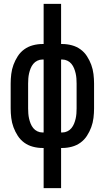

<svg xmlns="http://www.w3.org/2000/svg" viewBox="-20 -755 540 990"><path d="M205 215V8H198Q174 8 149.5 1.5Q125 -5 105 -19.5Q85 -34 71.5 -55Q58 -76 49.5 -99Q41 -122 38 -147Q35 -172 35 -196V-324Q35 -348 38 -373Q41 -398 49.5 -421Q58 -444 71.5 -465Q85 -486 105 -500.5Q125 -515 149.5 -521.5Q174 -528 198 -528H205V-735H295V-528H302Q326 -528 350.5 -521.5Q375 -515 395 -500.5Q415 -486 428.5 -465Q442 -444 450.5 -421Q459 -398 462 -373Q465 -348 465 -324V-196Q465 -172 462 -147Q459 -122 450.5 -99Q442 -76 428.5 -55Q415 -34 395 -19.5Q375 -5 350.5 1.5Q326 8 302 8H295V215ZM205 -72V-448H198Q185 -448 172.5 -442Q160 -436 151.5 -425.5Q143 -415 138 -402.5Q133 -390 130 -377Q127 -364 126 -350.5Q125 -337 125 -324V-196Q125 -183 126 -169.5Q127 -156 130 -143Q133 -130 138 -117.5Q143 -105 151.5 -94.5Q160 -84 172.5 -78Q185 -72 198 -72ZM295 -72H302Q315 -72 327.5 -78Q340 -84 348.5 -94.5Q357 -105 362 -117.5Q367 -130 370 -143Q373 -156 374 -169.5Q375 -183 375 -196V-324Q375 -337 374 -350.5Q373 -364 370 -377Q367 -390 362 -402.5Q357 -415 348.5 -425.5Q340 -436 327.5 -442Q315 -448 302 -448H295Z"/></svg>

Font: Iosevka Bendy Medium
Style: Regular
Weight: 500
Monospace: yes
Designer: Belleve Invis
Foundry: Belleve Invis
Version: Version 30.1.2